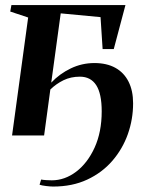

<svg xmlns="http://www.w3.org/2000/svg" viewBox="-20 -522 570 740"><path d="M177.5 -203.5Q209.5 -237.5 252.5 -258.2Q295.5 -279 344 -279Q391.5 -279 424.8 -260.5Q458 -242 475.5 -207.2Q493 -172.5 493 -124Q493 -62.5 472.8 -5.2Q452.5 52 413 97.8Q373.5 143.5 316.2 170.2Q259 197 185 197Q174.5 197 157.8 195Q141 193 132.5 190L138.5 170Q146.5 171.5 157.8 172.2Q169 173 179.5 173Q229.5 173 273.5 139.8Q317.5 106.5 344.8 46.5Q372 -13.5 372 -93Q372 -161 350.8 -193.8Q329.5 -226.5 288 -226.5Q253 -226.5 224.8 -212.8Q196.5 -199 174 -177L150 0H26.5L88.5 -454.5L19.5 -477.5L24 -502.5H463.5L418.5 -333H375.5L367.5 -456L214 -470.5Z"/></svg>

Font: Merriweather 144pt SemiBold
Style: Italic
Weight: 600
Italic angle: -7.8°
Version: Version 2.101